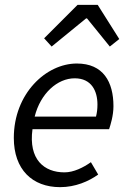

<svg xmlns="http://www.w3.org/2000/svg" viewBox="-20 -760 521 792"><path d="M162 -602 193 -568 335 -684H339L433 -568L472 -599L383 -740H300ZM297 -498C170 -498 37 -374 37 -191C37 -61 113 12 228 12C291 12 346 -12 385 -40L355 -91C324 -69 284 -49 246 -49C162 -49 97 -102 114 -227H430C436 -245 448 -283 448 -322C448 -422 406 -498 297 -498ZM376 -279H123C147 -375 217 -437 288 -437C358 -437 382 -384 382 -329C382 -310 380 -295 376 -279Z"/></svg>

Font: Cambridge Sans Italic
Style: Regular
Weight: 400
Italic angle: -11°
Version: Version 2.000;PS 002.000;hotconv 1.0.88;makeotf.lib2.5.64775